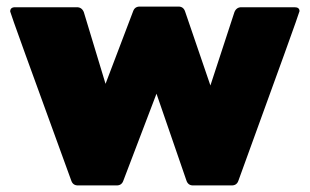

<svg xmlns="http://www.w3.org/2000/svg" viewBox="-20 -564 942 584"><path d="M685 0H567Q552 0 547 -15L456 -279L355 -14Q350 0 335 0H217Q202 0 197 -14Q11 -524 11 -529Q11 -542 26 -542H214Q229 -542 235 -527L301 -309L385 -530Q390 -544 405 -544H523Q538 -544 543 -529L620 -304L693 -527Q699 -542 714 -542H876Q891 -542 891 -530Q891 -525 705 -14Q700 0 685 0Z"/></svg>

Font: YamahaIndonesia935. App Black
Style: Regular
Weight: 900
Designer: Dalton Maag Ltd
Foundry: Dalton Maag Ltd
Version: Version 1.002; January 01, 2024; Regular/Italic